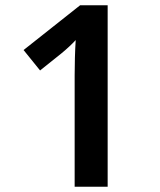

<svg xmlns="http://www.w3.org/2000/svg" viewBox="-20 -713 612 733"><path d="M391 0H265V-425Q265 -457 266 -493Q267 -529 269 -560Q259 -549 244 -535Q229 -521 213 -508L133 -444L70 -522L286 -693H391Z"/></svg>

Font: Noto Sans Kannada SemiBold
Style: Regular
Weight: 600
Designer: Jelle Bosma - Monotype Design Team
Foundry: Monotype Imaging Inc.
Version: Version 2.005; ttfautohint (v1.8.4.7-5d5b)